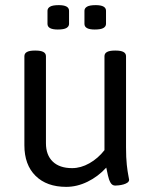

<svg xmlns="http://www.w3.org/2000/svg" viewBox="-20 -722 597 748"><path d="M431 -525Q471 -525 471 -503V-148Q471 -107 474 -80Q477 -53 480 -38.5Q483 -24 483 -22Q483 -15 476.5 -10.5Q470 -6 461 -3.5Q452 -1 443 0Q434 1 429 1Q417 1 410.5 -10.5Q404 -22 400.5 -38.5Q397 -55 394 -69Q362 -34 321 -14Q280 6 238 6Q162 6 118.5 -37Q75 -80 75 -156V-503Q75 -525 115 -525H119Q159 -525 159 -503V-164Q159 -118 185.5 -92.5Q212 -67 261 -67Q295 -67 328.5 -86Q362 -105 387 -137V-503Q387 -525 427 -525ZM353 -702Q393 -702 393 -680V-629Q393 -619 383 -613Q373 -607 349 -607Q309 -607 309 -629V-680Q309 -690 319 -696Q329 -702 353 -702ZM209 -702Q249 -702 249 -680V-629Q249 -619 239 -613Q229 -607 205 -607Q165 -607 165 -629V-680Q165 -690 175 -696Q185 -702 209 -702Z"/></svg>

Font: Asap VF Beta
Style: Regular
Weight: 400
Designer: Pablo Cosgaya
Foundry: Pablo Cosgaya
Version: Version 1.007